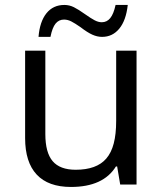

<svg xmlns="http://www.w3.org/2000/svg" viewBox="-20 -739 652 769"><path d="M80.6 -186V-536.1H161.6V-202.1Q161.6 -127.9 190.9 -93.5Q220.2 -59.1 283.2 -59.1Q366.7 -59.1 405.3 -103.5Q425.8 -127 435.5 -164.3Q445.3 -201.7 445.3 -254.9V-536.1H526.9V0H461.4L449.2 -72.3H444.3Q393.6 9.8 264.2 9.8Q173.3 9.8 127 -39.8Q80.6 -89.4 80.6 -186ZM237.8 -719.2Q257.8 -719.2 275.9 -710.2Q293.9 -701.2 320.8 -682.1Q344.2 -665.5 359.1 -657.7Q374 -649.9 387.7 -649.9Q408.2 -649.9 421.6 -666.5Q435.1 -683.1 442.9 -719.2H491.7Q484.9 -657.2 457.8 -624.3Q430.7 -591.3 388.7 -591.3Q369.6 -591.3 349.9 -600.1Q330.1 -608.9 302.2 -630.4Q279.8 -646 265.4 -653.3Q251 -660.6 236.3 -660.6Q215.8 -660.6 202.6 -644.5Q189.5 -628.4 182.1 -591.3H134.3Q139.2 -652.3 166 -685.8Q192.9 -719.2 237.8 -719.2Z"/></svg>

Font: Viking Open Sans
Style: Regular
Weight: 400
Foundry: Ascender Corporation
Version: Version 2.001